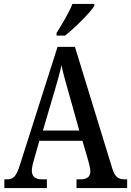

<svg xmlns="http://www.w3.org/2000/svg" viewBox="-20 -951 663 971"><path d="M266 -784V-771H309C360 -811 435 -886 457 -921V-931H346C329 -886 294 -830 266 -784ZM2 0H217V-44H192C157 -44 141 -60 141 -88C141 -104 147 -128 152 -144L179 -239H397L427 -136C432 -118 437 -97 437 -84C437 -58 420 -44 389 -44H367V0H623V-44H613C579 -44 562 -55 549 -95L359 -714H271L82 -121C62 -57 47 -44 16 -44H2ZM197 -291 254 -484C269 -535 282 -581 291 -621C299 -581 313 -532 329 -476L381 -291Z"/></svg>

Font: Noto Serif Bengali Condensed Medium
Style: Regular
Weight: 500
Width: 3
Designer: Juan Bruce, Universal Thirst, Indian Type Foundry and the Monotype Design Team.
Foundry: Monotype Imaging Inc.
Version: Version 2.003